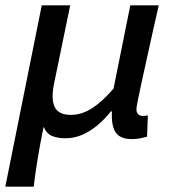

<svg xmlns="http://www.w3.org/2000/svg" viewBox="-41 -511 661 722"><path d="M-21 191 116 -491H223L163 -200Q150 -139 164.5 -109Q179 -79 225 -79Q267 -79 306 -104.5Q345 -130 386 -178L449 -491H556Q545 -444 533.5 -392Q522 -340 511 -290Q500 -240 491 -199Q482 -158 477 -132Q472 -106 472 -101Q472 -87 479 -81Q486 -75 496 -75Q501 -75 504.5 -75.5Q508 -76 515 -77L512 3Q502 6 487.5 9Q473 12 454 12Q411 12 394 -13Q377 -38 380 -92H376Q352 -62 325 -39.5Q298 -17 268 -4Q238 9 204 9Q178 9 156.5 1Q135 -7 123 -34Q116 1 110.5 29.5Q105 58 101 84Q97 110 93 135.5Q89 161 86 191Z"/></svg>

Font: Source Code Pro ExtraLight SemiBold
Style: Italic
Weight: 600
Italic angle: -11°
Monospace: yes
Version: Version 1.016;hotconv 1.0.116;makeotfexe 2.5.65601